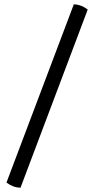

<svg xmlns="http://www.w3.org/2000/svg" viewBox="-20 -728 446 904"><path d="M327.5 -707.5Q363 -706.5 393 -683L76.5 156Q41.5 155 10.5 131.5Z"/></svg>

Font: Signika-CLs Light
Style: CLs-Regular
Weight: 300
Version: Version 2.003;gftools[0.9.32]